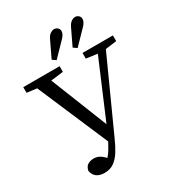

<svg xmlns="http://www.w3.org/2000/svg" viewBox="-217 -1021 1105 1204"><g transform="rotate(-30 335.0 -419.0)"><path d="M11 -629V-670H274V-629L184 -618L347 -208L431 -406L521 -618L440 -629V-670H660V-629L579 -618L345 -102Q326 -59 304.5 -24.5Q283 10 254.5 30.5Q226 51 186 51Q114 51 102 -11Q108 -41 127 -51.5Q146 -62 168 -62Q189 -62 206.5 -53.5Q224 -45 246 -22Q262 -39 275.5 -61.5Q289 -84 302 -109L83 -620ZM251 -730 307 -847Q318 -870 332.5 -879.5Q347 -889 359 -889Q373 -889 384 -879.5Q395 -870 395 -855Q395 -846 390 -835Q385 -824 373 -811L277 -712ZM403 -730 459 -847Q470 -870 484.5 -879.5Q499 -889 512 -889Q526 -889 536.5 -879.5Q547 -870 547 -855Q547 -846 542 -835Q537 -824 525 -811L429 -712Z"/></g></svg>

Font: Source Serif 4
Style: Regular
Weight: 400
Designer: Frank Grießhammer
Foundry: Adobe
Version: Version 4.005;hotconv 1.1.0;makeotfexe 2.6.0